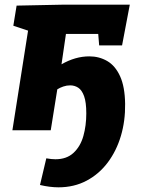

<svg xmlns="http://www.w3.org/2000/svg" viewBox="-20 -557 605 821"><path d="M230 244Q212 244 192 241.5Q172 239 151 234L178 120Q189 122 199 123Q209 124 217 124Q265 124 294.5 96.5Q324 69 336.5 24.5Q349 -20 349 -72Q349 -120 339.5 -146Q330 -172 314.5 -182Q299 -192 280 -192Q265 -192 250.5 -187Q236 -182 225 -175L197 0H33L100 -426L37 -447L51 -533L248 -537H535L502 -363H404L400 -412H262L243 -282Q302 -316 362 -316Q404 -316 438.5 -296Q473 -276 493.5 -231Q514 -186 515 -113Q516 -40 497 24Q478 88 441 137.5Q404 187 350.5 215.5Q297 244 230 244Z"/></svg>

Font: Bitter ExtraBold
Style: Italic
Weight: 800
Italic angle: -9°
Designer: Sol Matas, and Bitter project Authors
Foundry: Sol Matas
Version: Version 2.001